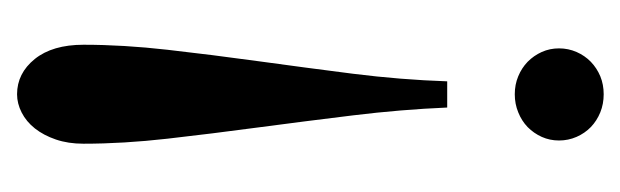

<svg xmlns="http://www.w3.org/2000/svg" viewBox="-280 -456 752 233"><g transform="rotate(-90 96.5 -340.0)"><path d="M82 -173.8Q79.6 -230 72.5 -288.1Q65.4 -346.2 57.9 -402.8Q50.3 -459.5 44.2 -513.2Q38.1 -566.9 38.1 -615.2Q38.1 -633.8 43.2 -648.7Q48.3 -663.6 56.6 -674.1Q64.9 -684.6 75.9 -690.2Q86.9 -695.8 98.1 -695.8Q123.5 -695.8 140.9 -674.3Q158.2 -652.8 158.2 -615.2Q158.2 -566.9 152.1 -513.2Q146 -459.5 138.2 -402.8Q130.4 -346.2 123 -288.1Q115.7 -230 113.8 -173.8ZM98.1 -91.8Q109.9 -91.8 119.9 -87.6Q129.9 -83.5 137.5 -76.2Q145 -68.8 149.4 -59.1Q153.8 -49.3 153.8 -38.1Q153.8 -26.9 149.4 -16.8Q145 -6.8 137.5 0.5Q129.9 7.8 119.9 12Q109.9 16.1 98.1 16.1Q86.4 16.1 76.2 12Q65.9 7.8 58.3 0.5Q50.8 -6.8 46.4 -16.8Q42 -26.9 42 -38.1Q42 -49.3 46.4 -59.1Q50.8 -68.8 58.3 -76.2Q65.9 -83.5 76.2 -87.6Q86.4 -91.8 98.1 -91.8Z"/></g></svg>

Font: Chandrasa
Style: Regular
Weight: 400
Designer: R.S. Wihananto
Foundry: R.S. Wihananto
Version: Version 2.0.1